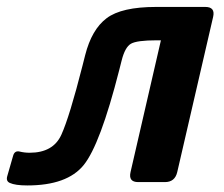

<svg xmlns="http://www.w3.org/2000/svg" viewBox="-54 -533 657 562"><path d="M-25.4 2.4Q-37.1 -2.9 -32.7 -17.6L-15.6 -77.1Q-11.2 -92.8 3.4 -89.4Q17.6 -85.9 32.7 -85.9Q101.6 -85.9 125.5 -138.4Q149.4 -190.9 187.5 -340.8L195.3 -371.6Q214.4 -446.8 258.1 -479.7Q301.8 -512.7 402.8 -512.7H546.9Q576.7 -512.7 569.8 -483.4L464.8 -29.3Q458 0 428.7 0H350.6Q321.3 0 328.1 -29.3L417 -415H404.3Q346.7 -415 329.3 -405Q312 -395 302.2 -356.4L294.9 -327.6Q239.3 -109.4 190.9 -49.8Q142.6 9.8 25.9 9.8Q-9.3 9.8 -25.4 2.4Z"/></svg>

Font: Istok
Style: Bold Italic
Weight: 700
Italic angle: -13°
Designer: Andrey V. Panov
Foundry: Andrey V. Panov
Version: Version 1.0.3